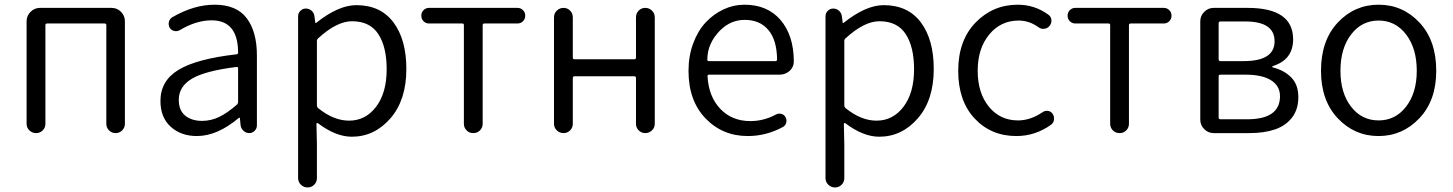

<svg xmlns="http://www.w3.org/2000/svg" viewBox="-20 -574 6266 828"><path d="M94.7 -40V-482.4Q94.7 -505.9 111.8 -522.9Q128.9 -540 152.3 -540H460.9Q485.4 -540 502 -522.9Q518.6 -505.9 518.6 -482.4V-40Q518.6 -23.4 506.8 -11.7Q495.1 0 478.5 0Q461.9 0 450.2 -11.7Q438.5 -23.4 438.5 -40V-465.8Q438.5 -472.7 430.7 -472.7H183.6Q175.8 -472.7 175.8 -465.8V-40Q175.8 -23.4 164.1 -11.7Q152.3 0 135.7 0Q119.1 0 106.9 -11.7Q94.7 -23.4 94.7 -40Z M829.1 12.7Q760.7 12.7 716.3 -27.3Q671.9 -67.4 671.9 -138.7Q671.9 -225.6 750 -272.9Q828.1 -320.3 1000 -339.8Q1007.8 -340.8 1006.8 -348.6Q1005.9 -486.3 892.6 -486.3Q826.2 -486.3 755.9 -444.3Q744.1 -437.5 731.4 -440.4Q718.8 -443.4 711.9 -454.1Q705.1 -466.8 708.5 -480Q711.9 -493.2 723.6 -500Q816.4 -553.7 905.3 -553.7Q1000 -553.7 1043.9 -495.6Q1087.9 -437.5 1087.9 -335V-33.2Q1087.9 -19.5 1078.1 -9.8Q1068.4 0 1054.7 0Q1041 0 1030.3 -9.8Q1019.5 -19.5 1017.6 -33.2L1014.6 -64.5Q1014.6 -66.4 1013.2 -66.4Q1011.7 -66.4 1009.8 -65.4Q917 12.7 829.1 12.7ZM851.6 -52.7Q889.6 -52.7 925.3 -69.8Q960.9 -86.9 1002 -123Q1006.8 -127.9 1006.8 -135.7V-278.3Q1006.8 -285.2 1002 -285.2Q1001 -285.2 1000 -285.2Q865.2 -268.6 808.1 -234.9Q751 -201.2 751 -143.6Q751 -97.7 778.8 -75.2Q806.6 -52.7 851.6 -52.7Z M1265.6 194.3V-503.9Q1265.6 -517.6 1275.4 -527.3Q1285.2 -537.1 1298.8 -537.1Q1313.5 -537.1 1323.7 -527.8Q1334 -518.6 1335.9 -504.9L1339.8 -475.6Q1339.8 -474.6 1341.3 -474.6Q1342.8 -474.6 1343.8 -475.6Q1439.5 -551.8 1516.6 -551.8Q1621.1 -551.8 1676.8 -477.5Q1732.4 -403.3 1732.4 -276.4Q1732.4 -142.6 1663.6 -63.5Q1594.7 15.6 1497.1 15.6Q1427.7 15.6 1350.6 -43Q1348.6 -43.9 1346.7 -43Q1344.7 -42 1344.7 -40L1346.7 47.9V194.3Q1346.7 210.9 1335 222.7Q1323.2 234.4 1306.6 234.4Q1290 234.4 1277.8 222.7Q1265.6 210.9 1265.6 194.3ZM1485.4 -53.7Q1556.6 -53.7 1602.1 -113.8Q1647.5 -173.8 1647.5 -275.4Q1647.5 -372.1 1611.3 -427.2Q1575.2 -482.4 1498 -482.4Q1432.6 -482.4 1352.5 -409.2Q1346.7 -404.3 1346.7 -397.5V-120.1Q1346.7 -112.3 1352.5 -107.4Q1418.9 -53.7 1485.4 -53.7Z M1980.5 -40V-465.8Q1980.5 -472.7 1973.6 -472.7H1830.1Q1816.4 -472.7 1806.6 -482.4Q1796.9 -492.2 1796.9 -506.3Q1796.9 -520.5 1806.6 -530.3Q1816.4 -540 1830.1 -540H2211.9Q2225.6 -540 2235.4 -530.3Q2245.1 -520.5 2245.1 -506.3Q2245.1 -492.2 2235.4 -482.4Q2225.6 -472.7 2211.9 -472.7H2069.3Q2061.5 -472.7 2061.5 -465.8V-40Q2061.5 -23.4 2049.8 -11.7Q2038.1 0 2021 0Q2003.9 0 1992.2 -11.7Q1980.5 -23.4 1980.5 -40Z M2369.1 -40V-499Q2369.1 -516.6 2381.3 -528.3Q2393.6 -540 2410.2 -540Q2426.8 -540 2438.5 -528.3Q2450.2 -516.6 2450.2 -499V-325.2Q2450.2 -318.4 2458 -318.4H2714.8Q2722.7 -318.4 2722.7 -325.2V-499Q2722.7 -516.6 2734.4 -528.3Q2746.1 -540 2762.7 -540Q2779.3 -540 2791.5 -528.3Q2803.7 -516.6 2803.7 -499V-40Q2803.7 -23.4 2791.5 -11.7Q2779.3 0 2762.7 0Q2746.1 0 2734.4 -11.7Q2722.7 -23.4 2722.7 -40V-237.3Q2722.7 -245.1 2714.8 -245.1H2458Q2450.2 -245.1 2450.2 -237.3V-40Q2450.2 -23.4 2438.5 -11.7Q2426.8 0 2410.2 0Q2393.6 0 2381.3 -11.7Q2369.1 -23.4 2369.1 -40Z M3205.1 12.7Q3095.7 12.7 3022.5 -63.5Q2949.2 -139.6 2949.2 -268.6Q2949.2 -333 2969.7 -387.7Q2990.2 -442.4 3023.9 -478Q3057.6 -513.7 3100.6 -533.7Q3143.6 -553.7 3190.4 -553.7Q3289.1 -553.7 3345.7 -488.3Q3403.3 -420.9 3403.3 -308.6Q3403.3 -285.2 3385.7 -268.6Q3367.2 -252 3341.8 -252H3038.1Q3030.3 -252 3031.2 -245.1Q3036.1 -157.2 3086.4 -104.5Q3136.7 -51.8 3215.8 -51.8Q3273.4 -51.8 3326.2 -80.1Q3336.9 -85.9 3349.1 -83Q3361.3 -80.1 3367.2 -69.3Q3374 -57.6 3370.6 -44.9Q3367.2 -32.2 3356.4 -26.4Q3284.2 12.7 3205.1 12.7ZM3030.3 -316.4Q3030.3 -310.5 3037.1 -310.5H3324.2Q3331.1 -310.5 3331.1 -318.4Q3331.1 -318.4 3331.1 -318.4Q3330.1 -401.4 3293.5 -444.8Q3256.8 -488.3 3191.4 -488.3Q3130.9 -488.3 3085 -442.4Q3030.3 -386.7 3030.3 -316.4Z M3540 194.3V-503.9Q3540 -517.6 3549.8 -527.3Q3559.6 -537.1 3573.2 -537.1Q3587.9 -537.1 3598.1 -527.8Q3608.4 -518.6 3610.4 -504.9L3614.3 -475.6Q3614.3 -474.6 3615.7 -474.6Q3617.2 -474.6 3618.2 -475.6Q3713.9 -551.8 3791 -551.8Q3895.5 -551.8 3951.2 -477.5Q4006.8 -403.3 4006.8 -276.4Q4006.8 -142.6 3938 -63.5Q3869.1 15.6 3771.5 15.6Q3702.1 15.6 3625 -43Q3623 -43.9 3621.1 -43Q3619.1 -42 3619.1 -40L3621.1 47.9V194.3Q3621.1 210.9 3609.4 222.7Q3597.7 234.4 3581.1 234.4Q3564.5 234.4 3552.2 222.7Q3540 210.9 3540 194.3ZM3759.8 -53.7Q3831.1 -53.7 3876.5 -113.8Q3921.9 -173.8 3921.9 -275.4Q3921.9 -372.1 3885.7 -427.2Q3849.6 -482.4 3772.5 -482.4Q3707 -482.4 3627 -409.2Q3621.1 -404.3 3621.1 -397.5V-120.1Q3621.1 -112.3 3627 -107.4Q3693.4 -53.7 3759.8 -53.7Z M4363.3 12.7Q4253.9 12.7 4183.1 -63Q4112.3 -138.7 4112.3 -268.6Q4112.3 -399.4 4187 -476.6Q4261.7 -553.7 4369.1 -553.7Q4442.4 -553.7 4501 -510.7Q4512.7 -502.9 4514.2 -488.3Q4515.6 -473.6 4505.9 -461.9Q4497.1 -451.2 4482.9 -449.7Q4468.8 -448.2 4458 -457Q4418 -485.4 4373 -485.4Q4295.9 -485.4 4246.1 -425.3Q4196.3 -365.2 4196.3 -269Q4196.3 -172.9 4244.6 -113.8Q4293 -54.7 4370.1 -54.7Q4423.8 -54.7 4475.6 -89.8Q4486.3 -97.7 4499.5 -95.7Q4512.7 -93.8 4519.5 -83Q4525.4 -74.2 4525.4 -63.5Q4525.4 -60.5 4525.4 -57.6Q4523.4 -43.9 4512.7 -36.1Q4444.3 12.7 4363.3 12.7Z M4767.6 -40V-465.8Q4767.6 -472.7 4760.7 -472.7H4617.2Q4603.5 -472.7 4593.8 -482.4Q4584 -492.2 4584 -506.3Q4584 -520.5 4593.8 -530.3Q4603.5 -540 4617.2 -540H4999Q5012.7 -540 5022.5 -530.3Q5032.2 -520.5 5032.2 -506.3Q5032.2 -492.2 5022.5 -482.4Q5012.7 -472.7 4999 -472.7H4856.4Q4848.6 -472.7 4848.6 -465.8V-40Q4848.6 -23.4 4836.9 -11.7Q4825.2 0 4808.1 0Q4791 0 4779.3 -11.7Q4767.6 -23.4 4767.6 -40Z M5213.9 0Q5190.4 0 5173.3 -17.1Q5156.2 -34.2 5156.2 -57.6V-482.4Q5156.2 -505.9 5173.3 -522.9Q5190.4 -540 5213.9 -540H5360.4Q5556.6 -540 5556.6 -404.3Q5556.6 -316.4 5468.8 -289.1Q5466.8 -288.1 5466.8 -286.1Q5466.8 -284.2 5468.8 -283.2Q5517.6 -271.5 5548.3 -240.2Q5579.1 -209 5579.1 -155.3Q5579.1 -102.5 5552.2 -67.4Q5525.4 -32.2 5479 -16.1Q5432.6 0 5368.2 0ZM5235.4 -318.4Q5235.4 -310.5 5243.2 -310.5H5343.8Q5476.6 -310.5 5476.6 -396Q5476.6 -481.4 5350.6 -481.4H5243.2Q5235.4 -481.4 5235.4 -473.6ZM5235.4 -67.4Q5235.4 -59.6 5243.2 -59.6H5358.4Q5500 -59.6 5500 -159.2Q5500 -203.1 5461.9 -227.5Q5423.8 -252 5351.6 -252H5243.2Q5235.4 -252 5235.4 -245.1Z M5676.8 -268.6Q5676.8 -399.4 5749 -476.6Q5821.3 -553.7 5925.3 -553.7Q6029.3 -553.7 6101.6 -476.6Q6173.8 -399.4 6173.8 -268.6Q6173.8 -140.6 6101.1 -64Q6028.3 12.7 5924.8 12.7Q5821.3 12.7 5749 -64Q5676.8 -140.6 5676.8 -268.6ZM6089.8 -268.6Q6089.8 -365.2 6043.9 -425.3Q5998 -485.4 5925.3 -485.4Q5852.5 -485.4 5806.6 -425.3Q5760.7 -365.2 5760.7 -268.6Q5760.7 -172.9 5806.6 -113.8Q5852.5 -54.7 5925.3 -54.7Q5998 -54.7 6043.9 -114.3Q6089.8 -173.8 6089.8 -268.6Z"/></svg>

Font: Gen Jyuu Gothic P Normal
Style: Regular
Weight: 300
Designer: [Source Han Sans]
Ryoko NISHIZUKA  (kana & ideographs); Paul D. Hunt (Latin, Greek & Cyrillic); Wenlong ZHANG  (bopomofo
Version: Version 1.002.20150607